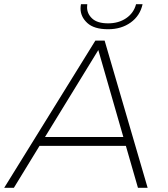

<svg xmlns="http://www.w3.org/2000/svg" viewBox="-50 -893 797 913"><path d="M652 0H606L548.5 -199.5H138L16 0H-30L403.5 -700H447.5ZM536.5 -241.5 417.5 -655 164 -241.5ZM464 -754Q397 -754 365 -783.8Q333 -813.5 333 -852.5Q333 -862.5 335 -873H365Q364 -865.5 364 -858.5Q364 -827.5 388.5 -804.8Q413 -782 464 -782Q514 -782 550 -806.5Q586 -831 597 -873H628Q616 -818 571.5 -786Q527 -754 464 -754Z"/></svg>

Font: Argentum Sans ExtraLight
Style: Italic
Weight: 200
Italic angle: -11°
Designer: Julieta Ulanovsky (font), Cristiano Sobral (main changes and remaster)
Foundry: Julieta Ulanovsky (font), Cristiano Sobral (main changes and remaster)
Version: Version 2.007;June 15, 2022;FontCreator 14.0.0.2814 64-bit; 